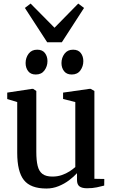

<svg xmlns="http://www.w3.org/2000/svg" viewBox="-20 -1046 636 1076"><path d="M467.5 9Q440 9 425.8 -1.2Q411.5 -11.5 411.5 -37.5V-75.5Q394 -56 367.5 -36Q341 -16 308.5 -2.8Q276 10.5 240 10.5Q151.5 10.5 114 -36.8Q76.5 -84 76.5 -190V-474L20.5 -491V-527L159 -548H166L183.5 -536V-195Q183.5 -147 191 -116.5Q198.5 -86 218 -71.2Q237.5 -56.5 274 -56.5Q302.5 -56.5 326.8 -65Q351 -73.5 370 -85.8Q389 -98 402 -110V-474L333.5 -491.5V-527L481 -548H488.5L509 -536V-44L564.5 -43L564 -6Q547 -1.5 523 3.8Q499 9 467.5 9ZM180 -628.5Q152 -628.5 137.8 -647.2Q123.5 -666 123.5 -692.5Q123.5 -722 140.2 -744.8Q157 -767.5 188 -767.5H189Q217.5 -767.5 231.8 -748.8Q246 -730 246 -703.5Q246 -674.5 229.2 -651.5Q212.5 -628.5 181 -628.5ZM381.5 -628.5Q353.5 -628.5 339 -647.2Q324.5 -666 324.5 -692.5Q324.5 -722 341.5 -744.8Q358.5 -767.5 389 -767.5H390Q418.5 -767.5 432.8 -748.8Q447 -730 447 -703.5Q447 -674.5 430.5 -651.5Q414 -628.5 382.5 -628.5ZM244.5 -809 119.5 -1001.5 151.5 -1026 285.5 -890.5 418.5 -1026 451 -1001.5 326.5 -809Z"/></svg>

Font: Merriweather 60pt Medium
Style: Regular
Weight: 500
Version: Version 2.100